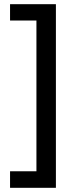

<svg xmlns="http://www.w3.org/2000/svg" viewBox="-20 -737 357 917"><path d="M28 81V160H247V-717H28V-639H154V81Z"/></svg>

Font: Noto Sans Gujarati Condensed Medium
Style: Regular
Weight: 500
Width: 3
Designer: Jelle Bosma - Monotype Design Team, Universal Thirst
Foundry: Monotype Imaging Inc.
Version: Version 2.106